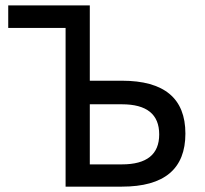

<svg xmlns="http://www.w3.org/2000/svg" viewBox="-20 -696 764 716"><path d="M314.9 -591.8H10.7V-675.8H314.9ZM434.6 0H224.6V-675.8H314.9V-395H434.6Q671.4 -395 671.4 -197.8Q671.4 0 434.6 0ZM434.6 -83Q573.7 -83 573.7 -194.8Q573.7 -307.1 434.6 -307.1H314.9V-83Z"/></svg>

Font: Cadman
Style: Regular
Weight: 400
Designer: Paul James MIller
Foundry: High-Logic / Made with FontCreator
Version: Version 2.114;March 28, 2021;FontCreator 13.0.0.2683 64-bit